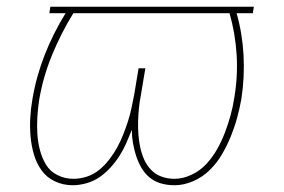

<svg xmlns="http://www.w3.org/2000/svg" viewBox="-20 -540 840 568"><path d="M496 8Q475 8 456 2.5Q437 -3 422.5 -15Q408 -27 398.5 -43.5Q389 -60 383 -78Q377 -96 373.5 -116Q370 -136 370 -156Q362 -136 353.5 -116.5Q345 -97 333.5 -79Q322 -61 307 -44.5Q292 -28 274.5 -16Q257 -4 236 2Q215 8 195 8Q167 8 142.5 -3.5Q118 -15 103 -36Q88 -57 80.5 -82.5Q73 -108 70.5 -135.5Q68 -163 69.5 -191Q71 -219 76 -247Q87 -313 112 -377Q137 -441 174 -501H126L129 -520H731L728 -501H680Q697 -441 700.5 -376.5Q704 -312 694 -247Q689 -219 681.5 -191.5Q674 -164 663 -137Q652 -110 637 -84Q622 -58 600.5 -37Q579 -16 551.5 -4Q524 8 496 8ZM197 -11Q217 -11 237 -17.5Q257 -24 273.5 -37.5Q290 -51 303.5 -68.5Q317 -86 327 -104.5Q337 -123 344.5 -142Q352 -161 358.5 -181Q365 -201 369 -220.5Q373 -240 377 -260L390 -338H410L397 -260Q393 -240 391 -220Q389 -200 388.5 -180.5Q388 -161 389.5 -141.5Q391 -122 395 -103.5Q399 -85 406.5 -68Q414 -51 427 -37.5Q440 -24 458 -17.5Q476 -11 496 -11Q521 -11 546.5 -23Q572 -35 590.5 -55Q609 -75 622.5 -99Q636 -123 645.5 -148Q655 -173 662 -198.5Q669 -224 673 -250Q684 -315 680 -378.5Q676 -442 659 -501H197Q160 -441 133.5 -376Q107 -311 96 -245Q92 -219 90.5 -194Q89 -169 90.5 -144.5Q92 -120 98 -96.5Q104 -73 116 -53Q128 -33 150 -22Q172 -11 197 -11Z"/></svg>

Font: Iosevka Aile Thin
Style: Italic
Weight: 100
Italic angle: -9°
Designer: Belleve Invis
Foundry: Belleve Invis
Version: Version 31.1.0; ttfautohint (v1.8.4)